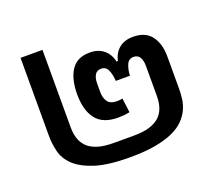

<svg xmlns="http://www.w3.org/2000/svg" viewBox="-106 -741 1004 896"><g transform="rotate(-20 395.5 -293.5)"><path d="M398 12Q288 12 224 -9Q160 -30 127 -62Q94 -94 84.5 -133.5Q75 -173 75 -210V-599H184V-214Q184 -147 221 -113Q240 -96 270.5 -86.5Q301 -77 352 -77H444Q495 -77 525.5 -86.5Q556 -96 575 -113Q612 -146 612 -214V-365Q612 -390 602.5 -406.5Q593 -423 571 -423Q548 -423 538 -401Q528 -379 526 -346H456Q454 -379 444 -401Q434 -423 411 -423Q389 -423 379.5 -406.5Q370 -390 370 -365V-320Q370 -293 383 -274Q396 -255 430 -255Q443 -255 457 -258L466 -187Q454 -184 438.5 -182.5Q423 -181 409 -181Q333 -181 299 -225Q265 -269 265 -348Q265 -424 294 -468Q323 -512 386 -512Q428 -512 455 -490Q482 -468 490 -430H497Q505 -468 532 -490Q559 -512 601 -512Q662 -512 691.5 -473.5Q721 -435 721 -370V-210Q721 -185 717.5 -159Q714 -133 702.5 -108.5Q691 -84 669.5 -62Q648 -40 612 -23.5Q576 -7 523.5 2.5Q471 12 398 12Z"/></g></svg>

Font: IBM Plex Sans Thai Medium
Style: Regular
Weight: 500
Designer: Mike Abbink, Paul van der Laan, Pieter van Rosmalen, Ben Mitchell, Mark Frömberg
Foundry: Bold Monday
Version: Version 1.1